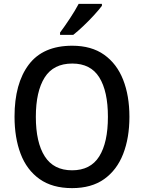

<svg xmlns="http://www.w3.org/2000/svg" viewBox="-20 -961 743 991"><path d="M648 -358Q648 -249 615.5 -166Q583 -83 517.5 -36.5Q452 10 352 10Q250 10 184 -37Q118 -84 86.5 -167Q55 -250 55 -359Q55 -530 128.5 -627.5Q202 -725 353 -725Q452 -725 517.5 -678.5Q583 -632 615.5 -549.5Q648 -467 648 -358ZM165 -358Q165 -226 211 -154Q257 -82 352 -82Q447 -82 492 -153.5Q537 -225 537 -358Q537 -490 492.5 -561.5Q448 -633 353 -633Q256 -633 210.5 -561Q165 -489 165 -358ZM506 -931Q492 -912 466 -883.5Q440 -855 410.5 -827Q381 -799 358 -781H290V-793Q314 -825 341 -866Q368 -907 386 -941H506Z"/></svg>

Font: Noto Sans Lao UI SemCond Med
Style: Regular
Weight: 500
Width: 4
Designer: Monotype Design Team
Foundry: Monotype Imaging Inc.
Version: Version 2.000; ttfautohint (v1.8.4.7-5d5b)